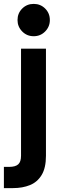

<svg xmlns="http://www.w3.org/2000/svg" viewBox="-57 -746 305 986"><path d="M-37 220V111H-10Q22 111 36.5 98Q51 85 51 54V-496H179V54Q179 116 157 152.5Q135 189 97 204.5Q59 220 10 220ZM116 -560Q81 -560 57 -584.5Q33 -609 33 -643Q33 -678 57 -702Q81 -726 116 -726Q151 -726 175 -702Q199 -678 199 -643Q199 -609 175 -584.5Q151 -560 116 -560Z"/></svg>

Font: Rethink Sans
Style: Bold
Weight: 700
Designer: The Rethink Sans project authors (Hans Thiessen). DM Sans designed by Colophon Foundry.
Foundry: Rethink Communications LLC
Version: Version 1.001